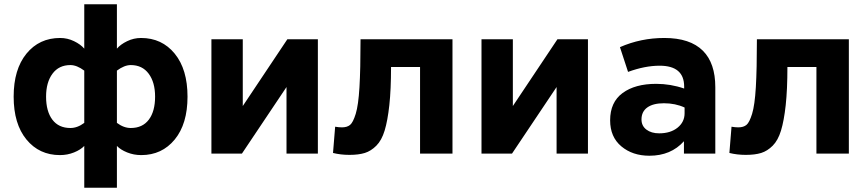

<svg xmlns="http://www.w3.org/2000/svg" viewBox="-20 -720 4067 900"><path d="M593 -415Q563 -415 528 -389V-144Q560 -120 593 -120Q648 -120 677.5 -159Q707 -198 707 -267Q707 -334 677 -374.5Q647 -415 593 -415ZM528 160H375V-36Q358 -18 327 -5.5Q296 7 261 7Q164 7 104 -66Q44 -139 44 -267Q44 -395 104 -468.5Q164 -542 262 -542Q296 -542 327 -527Q358 -512 375 -492V-700H528V-492Q545 -512 576 -527Q607 -542 641 -542Q739 -542 799 -468.5Q859 -395 859 -267Q859 -139 799 -66Q739 7 642 7Q607 7 576 -5.5Q545 -18 528 -36ZM310 -415Q256 -415 226 -374.5Q196 -334 196 -267Q196 -198 225.5 -159Q255 -120 310 -120Q343 -120 375 -144V-389Q340 -415 310 -415Z M1470 -536V0H1323V-312L1114 0H971V-536H1118V-223L1327 -536Z M1670 -536H2101V0H1949V-406H1813Q1813 -300 1805 -227Q1797 -154 1783 -108Q1769 -62 1744 -37Q1719 -12 1690 -3Q1661 6 1618 6Q1577 6 1541 -3L1551 -126Q1569 -123 1583 -123Q1607 -123 1621 -134.5Q1635 -146 1647.5 -186.5Q1660 -227 1665 -311.5Q1670 -396 1670 -536Z M2736 -536V0H2589V-312L2380 0H2237V-536H2384V-223L2593 -536Z M3024 10Q2945 10 2892.5 -34Q2840 -78 2840 -156Q2840 -241 2898.5 -284Q2957 -327 3056 -327Q3123 -327 3187 -305V-314Q3187 -412 3072 -412Q3003 -412 2924 -383L2886 -499Q2984 -542 3094 -542Q3215 -542 3275 -482Q3333 -424 3333 -311V0H3186V-58Q3125 10 3024 10ZM3070 -95Q3123 -95 3156 -121.5Q3189 -148 3189 -189V-216Q3146 -236 3092 -236Q3042 -236 3014.5 -216.5Q2987 -197 2987 -160Q2987 -130 3010 -112.5Q3033 -95 3070 -95Z M3528 -536H3959V0H3807V-406H3671Q3671 -300 3663 -227Q3655 -154 3641 -108Q3627 -62 3602 -37Q3577 -12 3548 -3Q3519 6 3476 6Q3435 6 3399 -3L3409 -126Q3427 -123 3441 -123Q3465 -123 3479 -134.5Q3493 -146 3505.5 -186.5Q3518 -227 3523 -311.5Q3528 -396 3528 -536Z"/></svg>

Font: Quicksand
Style: Bold
Weight: 700
Version: Version 3.000